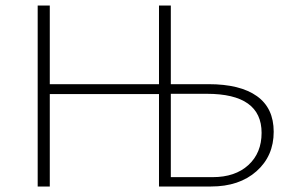

<svg xmlns="http://www.w3.org/2000/svg" viewBox="-20 -678 1070 698"><path d="M738 -372Q853 -372 914 -328.5Q975 -285 975 -199Q975 -111 912.5 -55.5Q850 0 747 0H558V-336H161V0H117V-658H161V-372H558V-658H601V-372ZM753 -34Q835 -34 883 -78Q931 -122 931 -195Q931 -337 732 -337H601V-34Z"/></svg>

Font: EauTest Light
Style: Regular
Weight: 300
Designer: Christian Thalmann (Catharsis Fonts)
Version: Version 0.001;PS 000.001;hotconv 1.0.88;makeotf.lib2.5.64775